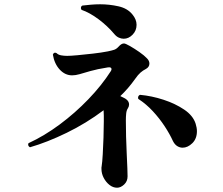

<svg xmlns="http://www.w3.org/2000/svg" viewBox="-20 -822 1040 897"><path d="M527 55Q508 55 491.5 42Q475 29 464.5 9Q454 -11 454 -33Q454 -36 454 -39.5Q454 -43 455 -46Q458 -65 460 -101Q462 -137 463.5 -178.5Q465 -220 465 -255Q465 -269 465 -282Q465 -295 464 -307Q383 -246 291.5 -201.5Q200 -157 120 -134Q108 -141 113 -153Q187 -187 259 -240.5Q331 -294 393 -358.5Q455 -423 498 -490Q501 -495 501 -499Q501 -510 483 -507Q433 -499 402 -490Q371 -481 352 -475.5Q333 -470 317 -470Q284 -470 259 -497Q234 -524 227 -567Q232 -580 244 -574Q252 -566 265.5 -563.5Q279 -561 294 -561Q309 -561 342 -564Q375 -567 414 -571.5Q453 -576 484 -582Q503 -586 513.5 -589.5Q524 -593 534 -604Q547 -619 559 -619Q566 -619 587 -607Q608 -595 631 -579Q654 -563 667 -549Q678 -538 678 -525Q678 -509 662 -500Q648 -493 636.5 -483Q625 -473 611 -453Q580 -409 542 -373Q550 -369 557.5 -365.5Q565 -362 570 -358Q583 -348 583 -334Q583 -325 578 -317Q571 -307 569.5 -291.5Q568 -276 568 -259Q568 -225 569 -184Q570 -143 572 -104Q574 -65 575 -36.5Q576 -8 576 2Q576 25 560 40Q544 55 527 55ZM788 -163Q773 -196 749 -232.5Q725 -269 694 -302.5Q663 -336 626 -360Q625 -362 625 -365Q625 -375 634 -379Q689 -374 744 -356Q799 -338 840.5 -310Q882 -282 894 -244Q900 -225 900 -209Q900 -174 878.5 -153Q857 -132 833 -132Q820 -132 808 -139.5Q796 -147 788 -163ZM514 -663Q482 -701 440.5 -732Q399 -763 361 -776Q358 -781 358 -784Q358 -793 365 -796Q382 -798 403.5 -800Q425 -802 448 -802Q491 -802 533.5 -792.5Q576 -783 599 -754Q618 -731 618 -706Q618 -679 599.5 -660Q581 -641 558 -641Q547 -641 535.5 -646Q524 -651 514 -663Z"/></svg>

Font: Zen Antique
Style: Regular
Weight: 400
Designer: Yoshimichi Ohira
Foundry: Positype
Version: Version 1.001